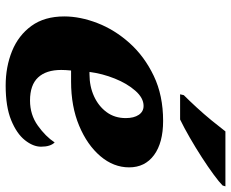

<svg xmlns="http://www.w3.org/2000/svg" viewBox="-89 -717 816 678"><g transform="rotate(90 319.0 -378.0)"><path d="M282 10Q216 10 160.5 -12.5Q105 -35 71.5 -81Q38 -127 38 -197Q38 -253 61.5 -314Q85 -375 132 -427.5Q179 -480 248 -513Q317 -546 407 -546Q484 -546 527.5 -514Q571 -482 571 -426Q571 -371 531.5 -324.5Q492 -278 424 -249.5Q356 -221 268 -221H229Q228 -212 227.5 -202.5Q227 -193 227 -186Q227 -133 253.5 -104.5Q280 -76 335 -76Q385 -76 423.5 -103.5Q462 -131 483 -163Q498 -148 498 -115Q498 -87 475 -58Q452 -29 404.5 -9.5Q357 10 282 10ZM242 -286Q285 -286 320 -302Q355 -318 376 -346.5Q397 -375 397 -414Q397 -443 385.5 -460Q374 -477 354 -477Q326 -477 300.5 -448Q275 -419 257.5 -375.5Q240 -332 234 -286ZM313 -606 316 -619Q335 -638 359 -664Q383 -690 405.5 -717.5Q428 -745 444 -766H638L635 -756Q623 -744 596.5 -724.5Q570 -705 536 -683Q502 -661 466.5 -640.5Q431 -620 402 -606Z"/></g></svg>

Font: Noto Serif Black
Style: Italic
Weight: 900
Italic angle: -12°
Designer: Monotype Design Team
Foundry: Monotype Imaging Inc.
Version: Version 2.013